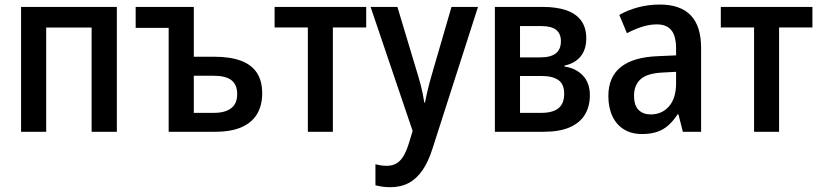

<svg xmlns="http://www.w3.org/2000/svg" viewBox="-20 -571 3557 832"><path d="M486.3 -541V0H377V-451.7H180.2V0H71.3V-541Z M819.8 -541V-325.2H907.2Q977.5 -325.2 1023.9 -307.9Q1070.3 -290.5 1093.3 -255.4Q1116.2 -220.2 1116.2 -167Q1116.2 -114.3 1094 -76.9Q1071.8 -39.6 1026.6 -19.8Q981.4 0 912.6 0H710.9V-450.2H567.9V-541ZM906.7 -242.7H819.8V-82H907.7Q955.1 -82 981.4 -101.8Q1007.8 -121.6 1007.8 -163.6Q1007.8 -204.1 982.9 -223.4Q958 -242.7 906.7 -242.7Z M1566.9 -452.1H1422.4V0H1314V-452.1H1169.9V-541H1566.9Z M1585.9 -541H1702.1L1792 -242.2Q1798.3 -222.2 1803.2 -202.6Q1808.1 -183.1 1812 -164.1Q1815.9 -145 1818.4 -127H1821.8Q1826.2 -151.4 1833.3 -180.7Q1840.3 -210 1849.6 -242.2L1936.5 -541H2051.3L1854.5 71.8Q1836.9 128.4 1811.3 166Q1785.6 203.6 1751.2 221.9Q1716.8 240.2 1671.4 240.2Q1652.3 240.2 1636.5 237.8Q1620.6 235.4 1606.9 231.9V140.6Q1617.2 143.6 1629.9 145.5Q1642.6 147.5 1655.8 147.5Q1680.7 147.5 1698.2 137Q1715.8 126.5 1728.8 104.7Q1741.7 83 1752 49.3L1768.1 -3.4Z M2520.5 -404.3Q2520.5 -356.9 2496.1 -326.7Q2471.7 -296.4 2425.8 -286.6V-282.7Q2475.1 -275.9 2505.6 -243.9Q2536.1 -211.9 2536.1 -158.7Q2536.1 -110.4 2514.9 -74.7Q2493.7 -39.1 2449.2 -19.5Q2404.8 0 2335.9 0H2124.5V-541H2333Q2390.6 -541 2432.9 -526.9Q2475.1 -512.7 2497.8 -482.4Q2520.5 -452.1 2520.5 -404.3ZM2424.8 -165.5Q2424.8 -206.1 2399.9 -223.9Q2375 -241.7 2326.7 -241.7H2233.4V-82H2327.1Q2374.5 -82 2399.7 -101.8Q2424.8 -121.6 2424.8 -165.5ZM2410.6 -392.6Q2410.6 -425.3 2389.9 -441.7Q2369.1 -458 2325.7 -458H2233.4V-322.3H2320.8Q2366.2 -322.3 2388.4 -339.6Q2410.6 -356.9 2410.6 -392.6Z M2838.9 -551.3Q2928.7 -551.3 2973.4 -504.4Q3018.1 -457.5 3018.1 -362.8V0H2939L2919.9 -75.7H2916.5Q2897.9 -47.4 2876.7 -28.3Q2855.5 -9.3 2827.9 0.2Q2800.3 9.8 2761.7 9.8Q2715.8 9.8 2683.1 -10.7Q2650.4 -31.2 2633.3 -68.4Q2616.2 -105.5 2616.2 -154.8Q2616.2 -237.8 2670.7 -280.8Q2725.1 -323.7 2831.1 -327.6L2909.7 -331.1V-359.9Q2909.7 -415.5 2888.9 -440.4Q2868.2 -465.3 2826.7 -465.3Q2794.9 -465.3 2762.7 -455.1Q2730.5 -444.8 2696.8 -427.2L2663.6 -506.3Q2700.2 -527.3 2745.1 -539.3Q2790 -551.3 2838.9 -551.3ZM2909.7 -259.8 2853.5 -256.8Q2785.6 -253.9 2756.6 -228.3Q2727.5 -202.6 2727.5 -156.2Q2727.5 -114.3 2747.1 -94.7Q2766.6 -75.2 2799.8 -75.2Q2848.6 -75.2 2879.2 -110.4Q2909.7 -145.5 2909.7 -210Z M3500.5 -452.1H3356V0H3247.6V-452.1H3103.5V-541H3500.5Z"/></svg>

Font: Open Sans SemiCondensed SemiBold
Style: Regular
Weight: 600
Width: 4
Designer: Monotype Design Team
Foundry: Monotype Imaging Inc.
Version: Version 3.000